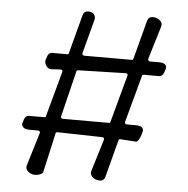

<svg xmlns="http://www.w3.org/2000/svg" viewBox="-49 -716 751 765"><g transform="rotate(5 326.0 -333.5)"><path d="M119 0Q108 0 98.5 -5Q89 -10 84.5 -18Q80 -26 83 -35L123 -167Q125 -171 122 -174Q119 -177 115 -177H80Q64 -177 56 -184.5Q48 -192 51 -202Q56 -221 61.5 -226.5Q67 -232 76 -232H136Q142 -232 142 -237L191 -417Q194 -427 183 -427L149 -425Q134 -424 126 -436.5Q118 -449 121 -460Q126 -479 131.5 -484.5Q137 -490 146 -490H205Q211 -490 211 -495L252 -650Q254 -658 259.5 -662.5Q265 -667 273 -667H274Q290 -667 297.5 -657Q305 -647 300 -632L265 -500Q264 -496 266.5 -493Q269 -490 273 -490H463Q469 -490 469 -495L510 -650Q512 -658 517.5 -662.5Q523 -667 531 -667H532Q543 -667 552.5 -662Q562 -657 566.5 -649.5Q571 -642 568 -632L528 -500Q527 -496 529.5 -493Q532 -490 536 -490H572Q589 -490 596.5 -483.5Q604 -477 601 -466Q596 -447 590 -441Q584 -435 576 -435H515Q509 -435 509 -430L458 -242Q457 -238 459 -235Q461 -232 465 -232H502Q519 -232 526.5 -225.5Q534 -219 531 -208Q526 -188 519.5 -177Q513 -166 507 -167L444 -171Q438 -171 438 -166L399 -17Q397 -9 391.5 -4.5Q386 0 378 0H377Q366 0 356.5 -5Q347 -10 342.5 -18Q338 -26 341 -35L380 -163Q381 -167 379 -170Q377 -173 373 -173L192 -177Q188 -177 186 -172L151 -16Q150 -9 140 -4.5Q130 0 120 0ZM210 -232H394Q400 -232 400 -237L451 -425Q453 -429 450.5 -432Q448 -435 444 -435L253 -430Q251 -430 249.5 -428.5Q248 -427 247 -425L202 -241Q201 -237 203.5 -234.5Q206 -232 210 -232Z"/></g></svg>

Font: Winky Sans Light
Style: Regular
Weight: 300
Designer: Simon Atzbach
Foundry: typofactur
Version: Version 1.205